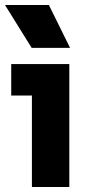

<svg xmlns="http://www.w3.org/2000/svg" viewBox="-24 -750 356 770"><path d="M104 0V-434L171 -367H21V-493H254V0ZM103 -558 -4 -730H172L257 -558Z"/></svg>

Font: SUSE ExtraBold
Style: Regular
Weight: 800
Designer: Rene Bieder
Foundry: SUSE
Version: Version 1.000